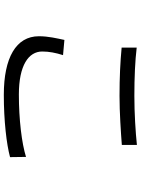

<svg xmlns="http://www.w3.org/2000/svg" viewBox="113 -824 730 996"><g transform="rotate(90 478.0 -326.0)"><path d="M226.9 -592C301.8 -584.9 381.7 -581 476.9 -581C563.9 -581 668 -588.1 731.9 -593V-671.2C664.1 -664.1 567.8 -658 476.9 -658C381.7 -658 294.7 -661.9 226.9 -670.1ZM187.1 -295.1C179 -256 168 -212 168 -163C168 -44 279.8 19.2 471.9 19.2C606.9 19.2 728 5 795.1 -13.1L794 -95.9C723 -73.9 601.2 -58.9 470.2 -58.9C319.2 -58.9 247.2 -109 247.2 -180C247.2 -215.2 253.9 -250 266 -288Z"/></g></svg>

Font: Karasuma Gothic
Style: Regular
Weight: 400
Designer: Rasmus Andersson, Ryoko Nishizuka
Foundry: Genbu
Version: Version 1.00